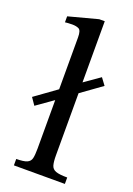

<svg xmlns="http://www.w3.org/2000/svg" viewBox="-138 -760 565 814"><g transform="rotate(20 145.0 -353.0)"><path d="M265 0H35V-29Q68 -29 83 -35.5Q98 -42 101.5 -57.5Q105 -73 105 -101V-603Q105 -634 93.5 -640Q82 -646 63 -646Q50 -646 40.5 -645Q31 -644 31 -644V-671L163 -706H188V-101Q188 -72 192.5 -56.5Q197 -41 213 -35Q229 -29 265 -29ZM115 -327 30 -267 8 -299 115 -376ZM281 -448 178 -374V-423L258 -479Z"/></g></svg>

Font: STIX Two Text
Style: Regular
Weight: 400
Designer: Ross Mills, John Hudson & Paul Hanslow, Tiro Typeworks Ltd; with prior portions MicroPress Inc., and Coen Hoffman.
Foundry: Tiro Typeworks Ltd
Version: Version 2.13 b171